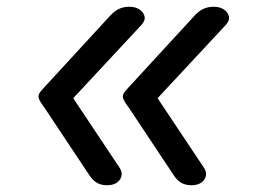

<svg xmlns="http://www.w3.org/2000/svg" viewBox="-20 -535 765 569"><path d="M297 14Q282 14 269.5 8Q257 2 246 -14L113 -214Q102 -229 98 -236.5Q94 -244 94 -249Q94 -256 100.5 -264Q107 -272 123 -289L306 -488Q321 -504 334.5 -509.5Q348 -515 363 -515Q382 -515 394 -506.5Q406 -498 408.5 -486Q411 -474 399 -461L197 -244L333 -40Q347 -20 335.5 -3Q324 14 297 14ZM547 14Q532 14 519.5 8Q507 2 496 -14L363 -214Q352 -229 348 -236.5Q344 -244 344 -249Q344 -256 350.5 -264Q357 -272 373 -289L556 -488Q571 -504 584.5 -509.5Q598 -515 613 -515Q632 -515 644 -506.5Q656 -498 658.5 -486Q661 -474 649 -461L447 -244L583 -40Q597 -20 585.5 -3Q574 14 547 14Z"/></svg>

Font: Playwrite GB J
Style: Italic
Weight: 400
Italic angle: -7.01216°
Designer: Veronika Burian, José Scaglione
Foundry: TypeTogether
Version: Version 1.002